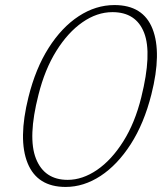

<svg xmlns="http://www.w3.org/2000/svg" viewBox="-20 -729 640 759"><path d="M432.5 -709Q546 -709 583 -614.8Q620 -520.5 578.5 -356Q549.5 -241 496.8 -159Q444 -77 377.5 -33.5Q311 10 239.5 10Q127.5 10 89.2 -84Q51 -178 92.5 -345Q120.5 -458 172.2 -539.5Q224 -621 291.2 -665Q358.5 -709 432.5 -709ZM538.5 -344.5Q581.5 -517.5 549.8 -599.2Q518 -681 424.5 -681Q363.5 -681 306 -641Q248.5 -601 202.8 -527.8Q157 -454.5 132 -354Q89 -185.5 122.2 -101.8Q155.5 -18 247.5 -18Q306 -18 363.5 -57.2Q421 -96.5 467.2 -169.8Q513.5 -243 538.5 -344.5Z"/></svg>

Font: Fraunces 72pt SuperSoft Thin
Style: Italic
Weight: 100
Italic angle: -16°
Version: Version 1.000;[b76b70a41]